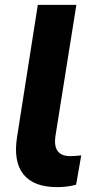

<svg xmlns="http://www.w3.org/2000/svg" viewBox="-20 -756 385 787"><path d="M214 11Q118 11 76 -41.5Q34 -94 50 -195L135 -736H293L207 -197Q196 -116 268 -116Q278 -116 289.5 -117Q301 -118 313 -119L292 1Q257 11 214 11Z"/></svg>

Font: Winston
Style: Bold Italic
Weight: 700
Italic angle: -9°
Designer: Original fonts by Vernon Adams / Changes by Cristiano Sobral
Foundry: Original fonts by Vernon Adams / Changes by Cristiano Sobral
Version: Version 2.503;July 17, 2020;FontCreator 13.0.0.2655 64-bit